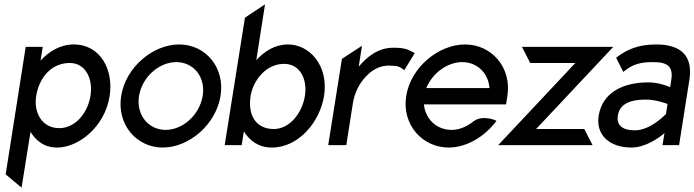

<svg xmlns="http://www.w3.org/2000/svg" viewBox="-20 -666 3186 881"><path d="M6 134 79 195 120 -61C145 -21 181 11 243 11C339 11 461 -83 483 -225C502 -343 443 -462 318 -462C255 -462 204 -429 166 -388L176 -451H98ZM146 -225C160 -313 218 -377 300 -377C372 -377 408 -306 395 -225C383 -151 328 -78 252 -78C171 -78 134 -152 146 -225Z M536 -226C515 -95 606 11 727 11C848 11 971 -95 992 -226C1013 -357 923 -462 802 -462C681 -462 557 -357 536 -226ZM618 -226C632 -312 709 -381 789 -381C869 -381 924 -312 910 -226C896 -140 820 -70 740 -70C660 -70 604 -140 618 -226Z M1011 0H1089L1099 -63C1124 -23 1164 11 1227 11C1352 11 1448 -108 1467 -226C1489 -368 1398 -462 1302 -462C1241 -462 1194 -431 1156 -390L1196 -646L1104 -585ZM1130 -226C1142 -299 1202 -373 1283 -373C1359 -373 1391 -300 1379 -226C1366 -145 1308 -74 1236 -74C1154 -74 1116 -138 1130 -226Z M1486 0H1569L1599 -191C1607 -244 1632 -287 1660 -316C1685 -343 1721 -365 1763 -365C1808 -365 1815 -359 1831 -347L1835 -344L1883 -422L1878 -425C1852 -438 1842 -447 1784 -447C1717 -447 1666 -408 1626 -360L1641 -456L1549 -396Z M1844 -226C1823 -95 1917 11 2039 11C2118 11 2200 -36 2254 -106L2258 -111L2253 -114C2253 -114 2193 -141 2151 -108C2122 -85 2088 -70 2052 -70C1984 -70 1932 -119 1925 -187H2302L2308 -225C2329 -356 2236 -462 2114 -462C1992 -462 1865 -357 1844 -226ZM1936 -262C1964 -330 2032 -381 2101 -381C2169 -381 2221 -331 2226 -262Z M2266 0H2699L2661 -74H2440L2794 -451H2375L2413 -377H2620Z M2727 -135C2713 -46 2778 11 2877 11C2943 11 3004 -34 3029 -55L3020 0H3096L3143 -298C3161 -409 3106 -462 2991 -462C2910 -462 2859 -440 2811 -404L2807 -401L2840 -336L2845 -340C2885 -372 2919 -381 2978 -381C3045 -381 3070 -359 3060 -298L3055 -266C3041 -272 3001 -288 2955 -288C2845 -288 2745 -246 2727 -135ZM2815 -136C2824 -193 2878 -209 2942 -209C2987 -209 3030 -194 3043 -189L3036 -143C3026 -133 2962 -68 2893 -68C2839 -68 2808 -89 2815 -136Z"/></svg>

Font: Charger Pro
Style: BdNarObl
Weight: 700
Designer: Jasper
Foundry: Cannot Into Space Fonts
Version: Version 1.09